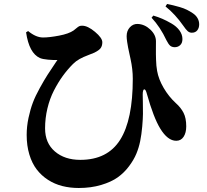

<svg xmlns="http://www.w3.org/2000/svg" viewBox="-20 -875 1040 963"><path d="M941.9 -710.9Q930.2 -710.9 921.1 -719Q912.1 -727.1 899.9 -745.1Q859.4 -803.2 810.1 -842.8L817.9 -855Q835 -851.6 847.7 -848.6Q860.4 -845.7 881.3 -839.6Q902.3 -833.5 917.5 -825.9Q932.6 -818.4 947.8 -808.1Q962.9 -797.9 970.9 -783.7Q979 -769.5 979 -752.9Q979 -734.9 969.5 -722.9Q960 -710.9 941.9 -710.9ZM856 -638.2Q841.3 -638.7 833 -646.2Q824.7 -653.8 814.9 -672.9Q783.7 -739.7 740.2 -786.1L749 -796.9Q772.5 -790 793.9 -780.8Q815.4 -771.5 840.3 -757.1Q865.2 -742.7 880.1 -722.4Q895 -702.1 895 -679.2Q895 -659.2 883.8 -648.7Q872.6 -638.2 856 -638.2ZM180.2 -584Q126 -608.4 110.8 -712.9L121.1 -719.2Q160.2 -687 195.8 -687Q227.5 -687 276.4 -696.3Q325.2 -705.6 349.1 -722.2Q354.5 -726.1 363.3 -733.6Q372.1 -741.2 377.7 -743.7Q383.3 -746.1 392.1 -746.1Q419.9 -746.1 456.5 -715.3Q493.2 -684.6 493.2 -663.1Q493.2 -645.5 485.1 -634Q477.1 -622.6 453.1 -610.8Q444.8 -606.9 421.4 -598.1Q397.9 -589.4 379.4 -579.1Q360.8 -568.8 346.2 -554.2Q318.4 -526.4 294.7 -493.7Q271 -460.9 250.2 -420.4Q229.5 -379.9 217.8 -331.1Q206.1 -282.2 206.1 -231Q206.1 -157.7 255.1 -115.5Q304.2 -73.2 382.8 -73.2Q519 -73.2 582.5 -173.6Q646 -273.9 646 -480Q646 -527.8 634.8 -579.1Q634.3 -581.5 629.6 -603Q625 -624.5 622.6 -636Q620.1 -647.5 617.7 -665Q615.2 -682.6 615.2 -693.8Q615.2 -720.7 631.6 -738.3Q647.9 -755.9 670.9 -754.9Q705.6 -753.4 733.9 -726.8Q762.2 -700.2 762.2 -668Q762.2 -658.2 762 -635.3Q761.7 -612.3 762 -602.3Q762.2 -592.3 762.7 -575.7Q763.2 -559.1 764.4 -545.9Q765.6 -532.7 768.1 -519Q775.4 -477.5 801 -433.8Q826.7 -390.1 861.8 -357.9Q887.2 -335.4 900.6 -309.1Q914.1 -282.7 914.1 -241.2Q914.1 -209 900.9 -189Q887.7 -168.9 863.8 -168.9Q820.8 -168.9 783.2 -231Q750 -285.6 716.8 -403.8Q710.9 -426.8 704.1 -426.8Q695.8 -426.8 695.8 -399.9Q695.8 -397 696.5 -362.5Q697.3 -328.1 697 -304.2Q696.8 -280.3 693.4 -240.5Q689.9 -200.7 683.1 -167Q676.3 -133.8 663.8 -103.8Q651.4 -73.7 627.2 -41.3Q603 -8.8 570.6 14.4Q538.1 37.6 487.3 52.7Q436.5 67.9 375 67.9Q331.1 67.9 292.5 58.1Q253.9 48.3 220.9 27.1Q188 5.9 164.3 -24.9Q140.6 -55.7 127.2 -100.1Q113.8 -144.5 113.8 -198.2Q113.8 -240.7 123 -283.9Q132.3 -327.1 144.8 -360.1Q157.2 -393.1 179.9 -434.1Q202.6 -475.1 218.3 -499.5Q233.9 -523.9 260.7 -563.5Q265.6 -570.8 268.1 -574.2Q248.5 -573.2 221.2 -575.7Q193.8 -578.1 180.2 -584Z"/></svg>

Font: Noto Serif JP Black
Style: Regular
Weight: 900
Designer: Ryoko NISHIZUKA  (kana & ideographs); Frank Grießhammer (Latin, Greek & Cyrillic); Wenlong ZHANG  (bopomofo); Sandoll Co
Foundry: Adobe Systems Incorporated
Version: Version 1.001;PS 1.001;hotconv 16.6.54;makeotf.lib2.5.65590